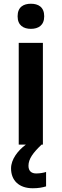

<svg xmlns="http://www.w3.org/2000/svg" viewBox="-20 -772 329 1025"><path d="M145 -752C106 -752 74 -735 74 -685C74 -636 106 -618 145 -618C184 -618 216 -636 216 -685C216 -735 184 -752 145 -752ZM132 113C132 76 157 43 202 0H209V-543H80V0H118C75 32 39 79 39 127C39 191 81 233 155 233C185 233 206 229 226 223V146C214 150 194 154 173 154C148 154 132 141 132 113Z"/></svg>

Font: Noto Sans Balinese SemiBold
Style: Regular
Weight: 600
Designer: Aditya Bayu, David Williams
Foundry: David Williams
Version: Version 2.005